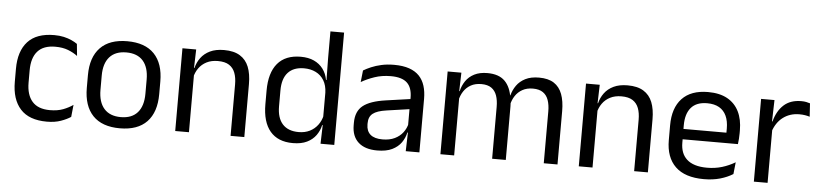

<svg xmlns="http://www.w3.org/2000/svg" viewBox="-42 -889 4814 1128"><g transform="rotate(5 2365.0 -324.5)"><path d="M254 11Q149 11 97.8 -45.8Q46.5 -102.5 46.5 -206.5V-282.5Q46.5 -387 98 -443.2Q149.5 -499.5 254 -499.5Q285 -499.5 310.5 -493.8Q336 -488 356.2 -478.8Q376.5 -469.5 390.5 -459.5L397.5 -389Q374 -407 341.8 -419.5Q309.5 -432 266 -432Q196 -432 161.8 -393.2Q127.5 -354.5 127.5 -280.5V-208.5Q127.5 -136 161.8 -97Q196 -58 266 -58Q311 -58 343.8 -70.5Q376.5 -83 402 -101L394.5 -29.5Q372.5 -14.5 337 -1.8Q301.5 11 254 11Z M684.5 12.5Q579.5 12.5 525.2 -44.2Q471 -101 471 -207.5V-282Q471 -388 525.5 -444.5Q580 -501 684.5 -501Q789.5 -501 843.8 -444.5Q898 -388 898 -282V-207.5Q898 -101 843.8 -44.2Q789.5 12.5 684.5 12.5ZM684.5 -53.5Q749.5 -53.5 783.2 -92Q817 -130.5 817 -203V-286.5Q817 -358.5 783.2 -396.8Q749.5 -435 684.5 -435Q620 -435 586 -396.8Q552 -358.5 552 -286.5V-203Q552 -130.5 586 -92Q620 -53.5 684.5 -53.5Z M1337 0V-303.5Q1337 -343 1326.2 -371.5Q1315.5 -400 1291.2 -415.8Q1267 -431.5 1225 -431.5Q1186.5 -431.5 1158.2 -417Q1130 -402.5 1112.5 -377.8Q1095 -353 1088 -321.5L1073.5 -379H1091Q1099 -412 1119 -439.2Q1139 -466.5 1172.8 -482.8Q1206.5 -499 1255.5 -499Q1313.5 -499 1349.2 -477Q1385 -455 1401.5 -413.8Q1418 -372.5 1418 -312.5V0ZM1010.5 0V-488H1091.5L1088 -371L1091.5 -366.5V0Z M1704.5 10.5Q1616.5 10.5 1570.5 -44Q1524.5 -98.5 1524.5 -203V-283.5Q1524.5 -388.5 1571 -443.8Q1617.5 -499 1708 -499Q1753 -499 1786 -483.8Q1819 -468.5 1839.5 -441Q1860 -413.5 1867 -376H1893.5L1869.5 -301.5Q1868 -344.5 1850.2 -373.8Q1832.5 -403 1802.2 -418Q1772 -433 1733 -433Q1671 -433 1638.2 -397Q1605.5 -361 1605.5 -291V-198Q1605.5 -129 1638.2 -93Q1671 -57 1733 -57Q1770 -57 1798.5 -71.2Q1827 -85.5 1845.8 -110.8Q1864.5 -136 1871.5 -168L1891.5 -110H1867.5Q1860.5 -77 1840.8 -49.5Q1821 -22 1787.8 -5.8Q1754.5 10.5 1704.5 10.5ZM1867.5 0 1871 -118 1869.5 -144V-348L1870 -365L1868 -503.5V-662.5H1948.5V0Z M2370 0 2373.5 -118.5 2370.5 -131V-286.5L2371 -315Q2371 -374.5 2340.8 -403Q2310.5 -431.5 2245 -431.5Q2192.5 -431.5 2148.8 -416.5Q2105 -401.5 2071 -381.5L2078.5 -450.5Q2097.5 -462 2123.8 -473.2Q2150 -484.5 2183.8 -492Q2217.5 -499.5 2258 -499.5Q2310.5 -499.5 2347.2 -486.8Q2384 -474 2406.8 -450Q2429.5 -426 2440 -392Q2450.5 -358 2450.5 -316V0ZM2202 10.5Q2129.5 10.5 2090.8 -24.8Q2052 -60 2052 -125.5V-140Q2052 -207.5 2093.8 -240.8Q2135.5 -274 2226.5 -287L2381 -309L2385.5 -250L2236.5 -228.5Q2180.5 -220.5 2156.5 -201.2Q2132.5 -182 2132.5 -144.5V-136.5Q2132.5 -98 2156.2 -77.5Q2180 -57 2227.5 -57Q2269.5 -57 2299.5 -71.5Q2329.5 -86 2348 -110.5Q2366.5 -135 2373 -165L2385.5 -110H2370Q2363 -78 2343.8 -50.5Q2324.5 -23 2290 -6.2Q2255.5 10.5 2202 10.5Z M3184 0V-305.5Q3184 -344 3174.2 -372.2Q3164.5 -400.5 3142.2 -416Q3120 -431.5 3082.5 -431.5Q3047 -431.5 3021 -417Q2995 -402.5 2979 -378.2Q2963 -354 2956.5 -323L2944 -380.5H2954Q2962 -412 2981 -439Q3000 -466 3032.5 -482.5Q3065 -499 3113 -499Q3167.5 -499 3200.8 -477.5Q3234 -456 3249.5 -414.8Q3265 -373.5 3265 -314.5V0ZM2574.5 0V-488H2655.5L2652 -371L2655.5 -366V0ZM2879.5 0V-305.5Q2879.5 -344 2869.8 -372.2Q2860 -400.5 2838 -416Q2816 -431.5 2778.5 -431.5Q2742.5 -431.5 2716.5 -417Q2690.5 -402.5 2674.5 -377.8Q2658.5 -353 2652 -321.5L2637 -379H2655Q2662.5 -412 2681 -439.2Q2699.5 -466.5 2731.2 -482.8Q2763 -499 2808.5 -499Q2876 -499 2911.2 -464Q2946.5 -429 2955.5 -362Q2958 -352 2959 -340.2Q2960 -328.5 2960 -317V0Z M3717 0V-303.5Q3717 -343 3706.2 -371.5Q3695.5 -400 3671.2 -415.8Q3647 -431.5 3605 -431.5Q3566.5 -431.5 3538.2 -417Q3510 -402.5 3492.5 -377.8Q3475 -353 3468 -321.5L3453.5 -379H3471Q3479 -412 3499 -439.2Q3519 -466.5 3552.8 -482.8Q3586.5 -499 3635.5 -499Q3693.5 -499 3729.2 -477Q3765 -455 3781.5 -413.8Q3798 -372.5 3798 -312.5V0ZM3390.5 0V-488H3471.5L3468 -371L3471.5 -366.5V0Z M4128.5 11Q4017 11 3960.5 -43.5Q3904 -98 3904 -199.5V-286.5Q3904 -389.5 3956.5 -445.2Q4009 -501 4110 -501Q4178 -501 4223.5 -475.8Q4269 -450.5 4292 -404Q4315 -357.5 4315 -293V-275Q4315 -259 4313.8 -243Q4312.5 -227 4310.5 -211.5H4236Q4237 -235.5 4237.2 -257Q4237.5 -278.5 4237.5 -296.5Q4237.5 -341 4223.2 -371.8Q4209 -402.5 4180.8 -418.8Q4152.5 -435 4110 -435Q4047 -435 4015.5 -398.5Q3984 -362 3984 -294V-247.5L3984.5 -237.5V-191Q3984.5 -160.5 3993.5 -136Q4002.5 -111.5 4021.8 -93.8Q4041 -76 4070.8 -66.8Q4100.5 -57.5 4141.5 -57.5Q4189 -57.5 4230 -70Q4271 -82.5 4307 -104L4299.5 -34Q4267 -13.5 4224 -1.2Q4181 11 4128.5 11ZM3946.5 -211.5V-272.5H4293.5V-211.5Z M4500 -298.5 4481.5 -361 4501.5 -362Q4517.5 -424 4556.5 -459.8Q4595.5 -495.5 4660 -495.5Q4676 -495.5 4688.8 -493Q4701.5 -490.5 4711.5 -487L4716.5 -408.5Q4704 -412.5 4688.8 -415Q4673.5 -417.5 4655 -417.5Q4600 -417.5 4559.2 -387Q4518.5 -356.5 4500 -298.5ZM4423 0V-488H4502L4498 -344L4504 -338V0Z"/></g></svg>

Font: Anek Tamil
Style: Regular
Weight: 400
Designer: Aadarsh Rajan (Tamil), Yesha Goshar (Latin)
Foundry: Ek Type
Version: Version 1.003